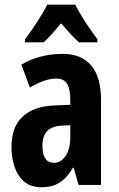

<svg xmlns="http://www.w3.org/2000/svg" viewBox="-20 -786 504 816"><path d="M246.1 -557.1Q325.7 -557.1 367.4 -508.1Q409.2 -459 409.2 -361.8V0H314L293 -73.2H290Q273.4 -45.4 254.6 -26.9Q235.8 -8.3 211.9 0.7Q188 9.8 155.8 9.8Q110.4 9.8 82.3 -14.6Q54.2 -39.1 41.5 -78.1Q28.8 -117.2 28.8 -161.1Q28.8 -246.6 76.2 -290.5Q123.5 -334.5 210.9 -337.9L278.8 -340.8V-362.8Q278.8 -407.7 264.9 -429.9Q251 -452.1 219.2 -452.1Q195.8 -452.1 168 -442.9Q140.1 -433.6 106.9 -414.1L70.8 -511.2Q107.9 -533.7 152.3 -545.4Q196.8 -557.1 246.1 -557.1ZM278.8 -253.9 242.2 -252Q200.7 -250 180.4 -228.8Q160.2 -207.5 160.2 -167Q160.2 -130.4 172.6 -112.3Q185.1 -94.2 209 -94.2Q239.7 -94.2 259.3 -124Q278.8 -153.8 278.8 -204.1ZM299.8 -766.1Q311 -744.1 325.9 -719.5Q340.8 -694.8 358.2 -669.2Q375.5 -643.6 394 -619.1V-606H315.9Q298.8 -621.1 280 -641.4Q261.2 -661.6 239.7 -687Q218.3 -661.6 199.2 -640.1Q180.2 -618.7 165 -606H85.9V-619.1Q101.6 -638.7 119.9 -665.8Q138.2 -692.9 154.8 -720Q171.4 -747.1 180.7 -766.1Z"/></svg>

Font: Open Sans Condensed
Style: Regular
Weight: 400
Width: 3
Designer: Monotype Design Team
Foundry: Monotype Imaging Inc.
Version: Version 3.000